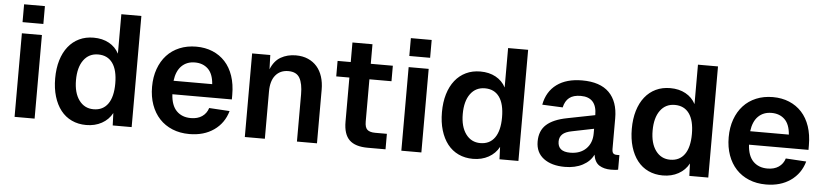

<svg xmlns="http://www.w3.org/2000/svg" viewBox="-44 -964 5250 1222"><g transform="rotate(5 2581.5 -353.5)"><path d="M70 0V-534H198V0ZM68 -605V-719H201V-605Z M528 12Q477 12 435.5 -7.5Q394 -27 365.5 -63.5Q337 -100 321.5 -151.5Q306 -203 306 -267Q306 -331 321.5 -382.5Q337 -434 366 -470.5Q395 -507 436 -526.5Q477 -546 528 -546Q584 -546 626 -523Q668 -500 690 -458V-710H818V0H697L694 -79Q671 -36 627.5 -12Q584 12 528 12ZM566 -92Q626 -92 658 -137Q690 -182 690 -267Q690 -353 658 -397.5Q626 -442 566 -442Q507 -442 473 -395.5Q439 -349 439 -267Q439 -186 473.5 -139Q508 -92 566 -92Z M1187 12Q1127 12 1078.5 -8Q1030 -28 996 -64.5Q962 -101 943.5 -152.5Q925 -204 925 -267Q925 -330 943.5 -381.5Q962 -433 995.5 -469.5Q1029 -506 1077 -526Q1125 -546 1184 -546Q1241 -546 1288 -526.5Q1335 -507 1368.5 -470.5Q1402 -434 1420 -381Q1438 -328 1438 -260V-231H1058Q1062 -160 1096.5 -125Q1131 -90 1188 -90Q1231 -90 1259.5 -109.5Q1288 -129 1299 -164L1430 -156Q1408 -78 1344 -33Q1280 12 1187 12ZM1305 -317Q1300 -383 1267.5 -414Q1235 -445 1184 -445Q1132 -445 1099 -412.5Q1066 -380 1058 -317Z M1541 0V-534H1657L1660 -443Q1682 -498 1724 -522Q1766 -546 1820 -546Q1864 -546 1898 -531Q1932 -516 1955 -489.5Q1978 -463 1990 -425.5Q2002 -388 2002 -343V0H1874V-302Q1874 -370 1853.5 -406Q1833 -442 1781 -442Q1729 -442 1699 -406Q1669 -370 1669 -302V0Z M2326 0Q2246 0 2208.5 -36.5Q2171 -73 2171 -153V-435H2087V-534H2171V-659H2299V-534H2440V-435H2299V-165Q2299 -127 2315 -113Q2331 -99 2365 -99H2440V0Z M2541 0V-534H2669V0ZM2539 -605V-719H2672V-605Z M2999 12Q2948 12 2906.5 -7.5Q2865 -27 2836.5 -63.5Q2808 -100 2792.5 -151.5Q2777 -203 2777 -267Q2777 -331 2792.5 -382.5Q2808 -434 2837 -470.5Q2866 -507 2907 -526.5Q2948 -546 2999 -546Q3055 -546 3097 -523Q3139 -500 3161 -458V-710H3289V0H3168L3165 -79Q3142 -36 3098.5 -12Q3055 12 2999 12ZM3037 -92Q3097 -92 3129 -137Q3161 -182 3161 -267Q3161 -353 3129 -397.5Q3097 -442 3037 -442Q2978 -442 2944 -395.5Q2910 -349 2910 -267Q2910 -186 2944.5 -139Q2979 -92 3037 -92Z M3586 12Q3501 12 3450.5 -26Q3400 -64 3400 -134Q3400 -203 3443 -242Q3486 -281 3574 -298L3751 -333Q3751 -447 3649 -447Q3601 -447 3575 -426Q3549 -405 3540 -364L3409 -370Q3425 -455 3487 -500.5Q3549 -546 3649 -546Q3764 -546 3821.5 -488.5Q3879 -431 3879 -324V-130Q3879 -108 3886.5 -100.5Q3894 -93 3909 -93H3926V0Q3920 2 3906.5 3Q3893 4 3880 4Q3836 4 3806 -14.5Q3776 -33 3768 -82Q3748 -39 3700 -13.5Q3652 12 3586 12ZM3612 -81Q3676 -81 3713.5 -118Q3751 -155 3751 -216V-246L3613 -218Q3570 -210 3551.5 -192Q3533 -174 3533 -146Q3533 -81 3612 -81Z M4212 12Q4161 12 4119.5 -7.5Q4078 -27 4049.5 -63.5Q4021 -100 4005.5 -151.5Q3990 -203 3990 -267Q3990 -331 4005.5 -382.5Q4021 -434 4050 -470.5Q4079 -507 4120 -526.5Q4161 -546 4212 -546Q4268 -546 4310 -523Q4352 -500 4374 -458V-710H4502V0H4381L4378 -79Q4355 -36 4311.5 -12Q4268 12 4212 12ZM4250 -92Q4310 -92 4342 -137Q4374 -182 4374 -267Q4374 -353 4342 -397.5Q4310 -442 4250 -442Q4191 -442 4157 -395.5Q4123 -349 4123 -267Q4123 -186 4157.5 -139Q4192 -92 4250 -92Z M4871 12Q4811 12 4762.5 -8Q4714 -28 4680 -64.5Q4646 -101 4627.5 -152.5Q4609 -204 4609 -267Q4609 -330 4627.5 -381.5Q4646 -433 4679.5 -469.5Q4713 -506 4761 -526Q4809 -546 4868 -546Q4925 -546 4972 -526.5Q5019 -507 5052.5 -470.5Q5086 -434 5104 -381Q5122 -328 5122 -260V-231H4742Q4746 -160 4780.5 -125Q4815 -90 4872 -90Q4915 -90 4943.5 -109.5Q4972 -129 4983 -164L5114 -156Q5092 -78 5028 -33Q4964 12 4871 12ZM4989 -317Q4984 -383 4951.5 -414Q4919 -445 4868 -445Q4816 -445 4783 -412.5Q4750 -380 4742 -317Z"/></g></svg>

Font: Geist SemBd
Style: Regular
Weight: 400
Designer: Basement.studio, Andrés Briganti, Mateo Zaragoza
Foundry: Basement.studio, Vercel, Andrés Briganti, Guido Ferreyra, Mateo Zaragoza
Version: Version 1.401